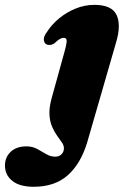

<svg xmlns="http://www.w3.org/2000/svg" viewBox="-150 -506 517 772"><path d="M316.5 -334.5 201 65Q175.5 151 123.2 198Q71 245 -14.5 245Q-71 245 -100.5 221.2Q-130 197.5 -130 159.5Q-130 126 -106.8 104.2Q-83.5 82.5 -44 82.5Q-19.5 82.5 -0.2 93Q19 103.5 36.2 113.8Q53.5 124 72 124Q88 124 97.5 114.2Q107 104.5 107 90Q107 78.5 98.8 66.8Q90.5 55 79.8 40Q69 25 60 4.8Q51 -15.5 49 -42.8Q47 -70 56.5 -107L109.5 -298.5Q116.5 -322.5 118 -338.2Q119.5 -354 105.5 -354Q98.5 -354 90 -349Q81.5 -344 68 -331Q58 -325.5 49.8 -325.2Q41.5 -325 36 -328Q26.5 -334 26.2 -347.2Q26 -360.5 37.5 -375.5Q57 -406.5 87 -431.5Q117 -456.5 153.8 -471.5Q190.5 -486.5 229.5 -486.5Q299 -486.5 318.5 -446.2Q338 -406 316.5 -334.5Z"/></svg>

Font: Fraunces Black
Style: Italic
Weight: 900
Italic angle: -16°
Version: Version 1.000;[b76b70a41]